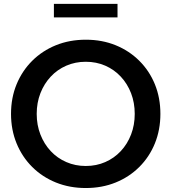

<svg xmlns="http://www.w3.org/2000/svg" viewBox="-20 -951 880 986"><path d="M420.4 14.6Q337.4 14.6 267.3 -13.7Q197.3 -42 145.5 -93.5Q93.8 -145 65.2 -214.6Q36.6 -284.2 36.6 -366.2Q36.6 -448.7 65.2 -518.1Q93.8 -587.4 145.5 -638.9Q197.3 -690.4 267.3 -718.8Q337.4 -747.1 420.9 -747.1Q503.9 -747.1 573.7 -718.8Q643.6 -690.4 695.3 -638.9Q747.1 -587.4 775.4 -518.1Q803.7 -448.7 803.7 -366.2Q803.7 -284.2 775.4 -214.6Q747.1 -145 695.3 -93.5Q643.6 -42 573.7 -13.7Q503.9 14.6 420.4 14.6ZM420.4 -98.6Q474.6 -98.6 520.5 -118.7Q566.4 -138.7 600.3 -175Q634.3 -211.4 653.1 -260.3Q671.9 -309.1 671.9 -366.2Q671.9 -423.3 653.1 -472.2Q634.3 -521 600.3 -557.4Q566.4 -593.8 520.5 -613.8Q474.6 -633.8 420.4 -633.8Q366.7 -633.8 320.6 -613.8Q274.4 -593.8 240.5 -557.4Q206.5 -521 187.5 -472.2Q168.5 -423.3 168.5 -366.2Q168.5 -309.1 187.5 -260.3Q206.5 -211.4 240.5 -175Q274.4 -138.7 320.6 -118.7Q366.7 -98.6 420.4 -98.6ZM583.5 -861.8H256.8V-931.2H583.5Z"/></svg>

Font: Kumbh Sans SemiBold
Style: Regular
Weight: 600
Version: Version 1.005